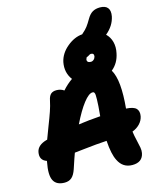

<svg xmlns="http://www.w3.org/2000/svg" viewBox="-153 -1192 1086 1310"><g transform="rotate(-15 390.0 -537.0)"><path d="M617.2 11.2Q549.8 11.2 519 -51.8Q495.1 -97.7 488.8 -193.8Q450.7 -191.9 412.4 -188.2Q374 -184.6 323.5 -179Q272.9 -173.3 258.8 -171.9Q249 -146.5 222.2 -64.9Q209 -25.9 189.5 -9Q169.9 7.8 140.1 7.8Q82 7.8 61.8 -31.5Q41.5 -70.8 59.1 -160.2Q60.1 -162.1 60.1 -167Q9.3 -184.1 20 -240.2Q29.3 -287.1 94.2 -305.2Q95.2 -305.2 96.9 -305.7Q98.6 -306.2 99.1 -306.2Q110.4 -338.4 131.6 -392.3Q152.8 -446.3 166.3 -485.4Q179.7 -524.4 187 -560.1Q192.9 -589.8 207 -603Q221.2 -616.2 247.1 -616.2Q277.3 -616.2 299.8 -600.1Q332.5 -637.2 370.1 -663.1Q329.1 -716.8 342.8 -789.1Q355.5 -847.7 407.5 -891.1Q459.5 -934.6 516.1 -939L521 -943.8Q543 -962.4 556.9 -980.7Q570.8 -999 587.9 -1028.8Q606 -1060.1 627.7 -1072.5Q649.4 -1085 680.2 -1085Q717.8 -1085 734.1 -1064.7Q750.5 -1044.4 743.2 -1004.9Q730 -940.9 672.9 -894Q699.2 -869.1 708.7 -832.8Q718.3 -796.4 709 -753.9Q695.8 -686.5 647 -647Q670.4 -607.4 676.8 -538.3Q683.1 -469.2 673.8 -372.1Q726.6 -369.1 744.9 -349.9Q763.2 -330.6 756.8 -295.9Q751 -266.6 729.5 -243.9Q708 -221.2 675.8 -209Q679.7 -179.2 688 -145Q696.3 -110.8 700 -89.4Q703.6 -67.9 700.2 -50.8Q688.5 11.2 617.2 11.2ZM500 -768.1Q497.1 -755.9 503.9 -749Q510.7 -742.2 524.9 -742.2Q536.6 -742.2 545.9 -750.5Q555.2 -758.8 558.1 -772Q561 -794.9 538.1 -794.9Q532.2 -794.9 522 -787.8Q511.7 -780.8 505.9 -780.8Q501.5 -772.9 500 -768.1ZM481 -538.1Q455.1 -538.1 416.7 -489Q378.4 -439.9 335 -351.1Q407.2 -361.3 490.2 -367.2Q494.1 -408.2 496.1 -436.5Q498 -464.8 498.3 -483.9Q498.5 -502.9 498 -513.7Q497.6 -524.4 494.6 -530Q491.7 -535.6 489 -536.9Q486.3 -538.1 481 -538.1Z"/></g></svg>

Font: Shantell Sans Normal
Style: Italic
Weight: 800
Italic angle: -11.31°
Designer: Stephen Nixon, Anya Danilova, Shantell Martin
Foundry: Arrow Type
Version: Version 1.006;[559af2be0]